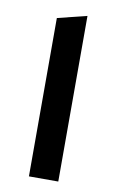

<svg xmlns="http://www.w3.org/2000/svg" viewBox="-72 -629 407 670"><g transform="rotate(10 131.5 -293.5)"><path d="M79.1 -561 183.1 -586.9V0H79.1Z"/></g></svg>

Font: Wesal
Style: Regular
Weight: 400
Designer: Ahmed zaza
Foundry: Ahmed zaza
Version: Version 2.01